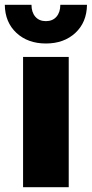

<svg xmlns="http://www.w3.org/2000/svg" viewBox="-35 -779 382 799"><path d="M61 -542H251V0H61ZM-15 -759H96Q96 -728 112 -709.5Q128 -691 156 -691Q184 -691 200 -709.5Q216 -728 216 -759H327Q326 -686 278.5 -642Q231 -598 156 -598Q81 -598 33.5 -642Q-14 -686 -15 -759Z"/></svg>

Font: Idrija
Style: Regular
Weight: 800
Designer: Julieta Ulanovsky
Foundry: Julieta Ulanovsky
Version: Version 7.200